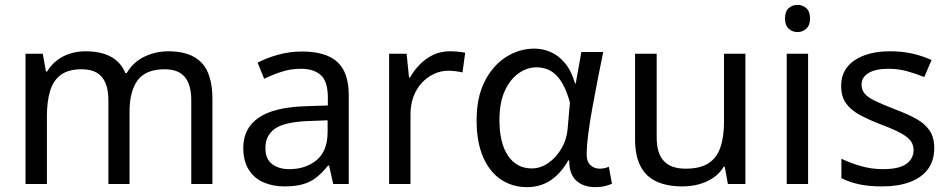

<svg xmlns="http://www.w3.org/2000/svg" viewBox="-20 -757 3909 790"><path d="M673 -546Q764 -546 809 -499.5Q854 -453 854 -349V0H767V-345Q767 -408 740.5 -440Q714 -472 658 -472Q580 -472 546.5 -427Q513 -382 513 -296V0H426V-345Q426 -387 414 -415.5Q402 -444 378 -458Q354 -472 316 -472Q262 -472 231 -449.5Q200 -427 186.5 -384Q173 -341 173 -278V0H85V-536H156L169 -463H174Q191 -491 215.5 -509.5Q240 -528 270 -537Q300 -546 332 -546Q394 -546 435.5 -524Q477 -502 496 -456H501Q528 -502 574.5 -524Q621 -546 673 -546Z M1223 -545Q1321 -545 1368 -502Q1415 -459 1415 -365V0H1351L1334 -76H1330Q1307 -47 1282.5 -27.5Q1258 -8 1226.5 1Q1195 10 1150 10Q1102 10 1063.5 -7Q1025 -24 1003 -59.5Q981 -95 981 -149Q981 -229 1044 -272.5Q1107 -316 1238 -320L1329 -323V-355Q1329 -422 1300 -448Q1271 -474 1218 -474Q1176 -474 1138 -461.5Q1100 -449 1067 -433L1040 -499Q1075 -518 1123 -531.5Q1171 -545 1223 -545ZM1249 -259Q1149 -255 1110.5 -227Q1072 -199 1072 -148Q1072 -103 1099.5 -82Q1127 -61 1170 -61Q1238 -61 1283 -98.5Q1328 -136 1328 -214V-262Z M1831 -546Q1846 -546 1863.5 -544.5Q1881 -543 1894 -540L1883 -459Q1870 -462 1854.5 -464Q1839 -466 1825 -466Q1794 -466 1766 -453Q1738 -440 1716 -416.5Q1694 -393 1681.5 -360Q1669 -327 1669 -286V0H1581V-536H1653L1663 -438H1667Q1684 -468 1708 -492.5Q1732 -517 1763 -531.5Q1794 -546 1831 -546Z M2149 13Q2088 13 2041 -18.5Q1994 -50 1967.5 -111.5Q1941 -173 1941 -262Q1941 -356 1974 -421.5Q2007 -487 2061.5 -522Q2116 -557 2179 -557Q2213 -557 2245.5 -543Q2278 -529 2304.5 -497.5Q2331 -466 2346 -414H2349L2372 -543H2462Q2451 -490 2439.5 -431Q2428 -372 2417.5 -314.5Q2407 -257 2400.5 -206.5Q2394 -156 2394 -119Q2394 -92 2409.5 -77.5Q2425 -63 2448 -63Q2457 -63 2467 -65Q2477 -67 2485 -71L2498 -1Q2487 4 2470 8.5Q2453 13 2429 13Q2381 13 2351.5 -13.5Q2322 -40 2322 -97H2318Q2256 13 2149 13ZM2168 -64Q2204 -64 2236.5 -86.5Q2269 -109 2291 -147.5Q2313 -186 2316 -232L2325 -335Q2313 -379 2297.5 -407.5Q2282 -436 2264 -452Q2246 -468 2226.5 -474Q2207 -480 2188 -480Q2149 -480 2114 -455.5Q2079 -431 2057 -383Q2035 -335 2035 -263Q2035 -168 2070.5 -116Q2106 -64 2168 -64Z M3047 -536V0H2975L2962 -71H2958Q2941 -43 2914 -25Q2887 -7 2855 1.5Q2823 10 2788 10Q2724 10 2680.5 -10.5Q2637 -31 2615 -74Q2593 -117 2593 -185V-536H2682V-191Q2682 -127 2711 -95Q2740 -63 2801 -63Q2861 -63 2895.5 -85.5Q2930 -108 2944.5 -151.5Q2959 -195 2959 -257V-536Z M3305 -536V0H3217V-536ZM3262 -737Q3282 -737 3297.5 -723.5Q3313 -710 3313 -681Q3313 -653 3297.5 -639Q3282 -625 3262 -625Q3240 -625 3225 -639Q3210 -653 3210 -681Q3210 -710 3225 -723.5Q3240 -737 3262 -737Z M3824 -148Q3824 -96 3798 -61Q3772 -26 3724 -8Q3676 10 3610 10Q3554 10 3513.5 1Q3473 -8 3442 -24V-104Q3474 -88 3519.5 -74.5Q3565 -61 3612 -61Q3679 -61 3709 -82.5Q3739 -104 3739 -140Q3739 -160 3728 -176Q3717 -192 3688.5 -208Q3660 -224 3607 -244Q3555 -264 3518 -284Q3481 -304 3461 -332Q3441 -360 3441 -404Q3441 -472 3496.5 -509Q3552 -546 3642 -546Q3691 -546 3733.5 -536.5Q3776 -527 3813 -510L3783 -440Q3749 -454 3712 -464Q3675 -474 3636 -474Q3582 -474 3553.5 -456.5Q3525 -439 3525 -409Q3525 -387 3538 -371.5Q3551 -356 3581.5 -341.5Q3612 -327 3663 -307Q3714 -288 3750 -268Q3786 -248 3805 -219.5Q3824 -191 3824 -148Z"/></svg>

Font: ukannada25
Style: Book
Weight: 400
Designer: Jelle Bosma - Monotype Design Team
Foundry: Monotype Imaging Inc.
Version: Version 2.003